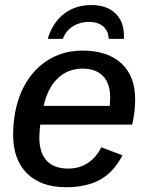

<svg xmlns="http://www.w3.org/2000/svg" viewBox="-20 -741 596 770"><path d="M141.6 -241.2Q138.7 -224.6 137.7 -189.9Q137.7 -129.4 166.7 -97.2Q195.8 -64.9 254.4 -64.9Q297.9 -64.9 332.3 -87.4Q366.7 -109.9 386.2 -150.4L471.2 -118.2Q435.1 -49.3 380.4 -19.8Q325.7 9.8 244.6 9.8Q144.5 9.8 88.6 -45.4Q32.7 -100.6 32.7 -199.7Q32.7 -298.3 67.4 -376.5Q102.5 -453.6 166 -495.8Q229.5 -538.1 310.1 -538.1Q411.1 -538.1 466.6 -487.1Q522 -436 522 -342.8Q522 -293 510.3 -241.2ZM154.8 -316.4H420.4L421.9 -349.1Q421.9 -406.7 392.8 -436.3Q363.8 -465.8 311.5 -465.8Q252.4 -465.8 211.9 -427.2Q171.4 -388.7 154.8 -316.4ZM347.2 -720.7Q407.7 -720.7 442.4 -687.7Q477.1 -654.8 477.1 -597.7L476.6 -585H416Q415 -616.7 393.8 -635Q372.6 -653.3 336.9 -653.3Q301.8 -653.3 273.4 -636.2Q245.1 -619.1 231.9 -585H171.4Q190.9 -649.9 236.3 -685.3Q281.7 -720.7 347.2 -720.7Z"/></svg>

Font: Arimo Medium
Style: Italic
Weight: 500
Italic angle: -12°
Designer: Steve Matteson
Foundry: Monotype Imaging Inc.
Version: Version 1.33